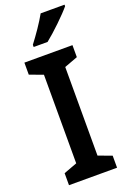

<svg xmlns="http://www.w3.org/2000/svg" viewBox="-175 -994 700 1051"><g transform="rotate(-20 174.5 -468.5)"><path d="M349 -928V-937H210C185 -892 144 -833 111 -790V-777H192C240 -815 318 -890 349 -928ZM314 0V-70L236 -99V-615L314 -644V-714H34V-644L112 -615V-99L34 -70V0Z"/></g></svg>

Font: Noto Sans Devanagari UI SemiCondensed SemiBold
Style: Regular
Weight: 600
Width: 4
Designer: Jelle Bosma - Monotype Design Team
Foundry: Monotype Imaging Inc.
Version: Version 2.004